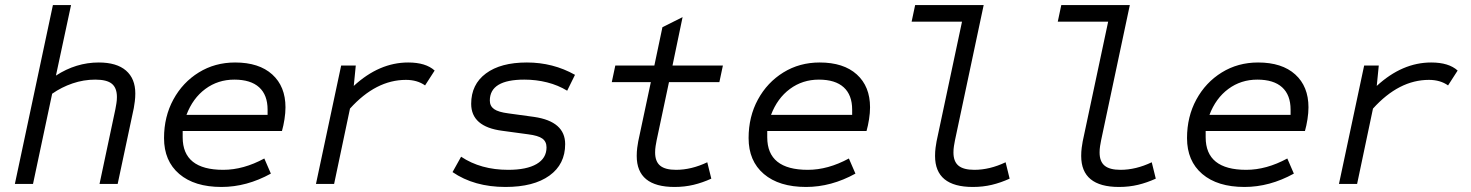

<svg xmlns="http://www.w3.org/2000/svg" viewBox="-20 -730 5840 762"><path d="M39 0 190 -710H262L202 -430Q282 -482 372 -482Q443 -482 480 -450Q517 -418 517 -359Q517 -343 515 -327.5Q513 -312 511 -301L447 0H375L438 -297Q440 -308 442 -320Q444 -332 444 -345Q444 -381 424 -397.5Q404 -414 358 -414Q312 -414 268 -399Q224 -384 187 -358L111 0Z M859 12Q752 12 691.5 -39.5Q631 -91 631 -182Q631 -267 668 -335Q705 -403 769 -442.5Q833 -482 913 -482Q1008 -482 1060.5 -434.5Q1113 -387 1113 -304Q1113 -282 1109 -256.5Q1105 -231 1099 -210H705V-185Q705 -56 866 -56Q946 -56 1029 -101L1055 -41Q959 12 859 12ZM720 -274H1042V-295Q1042 -353 1008.5 -383.5Q975 -414 910 -414Q845 -414 795 -377Q745 -340 720 -274Z M1234 0 1334 -470H1392L1384 -389Q1485 -482 1600 -482Q1670 -482 1705 -450L1667 -391Q1636 -413 1591 -413Q1472 -413 1369 -299L1306 0Z M1986 12Q1862 12 1776 -47L1810 -108Q1888 -56 1997 -56Q2070 -56 2109.5 -79Q2149 -102 2149 -145Q2149 -168 2132.5 -180Q2116 -192 2076 -197L1973 -211Q1850 -227 1850 -318Q1850 -395 1908.5 -438.5Q1967 -482 2071 -482Q2175 -482 2262 -433L2231 -370Q2195 -392 2151.5 -403Q2108 -414 2061 -414Q1924 -414 1924 -331Q1924 -309 1941 -297Q1958 -285 1998 -280L2100 -266Q2223 -248 2223 -158Q2223 -78 2160.5 -33Q2098 12 1986 12Z M2657 12Q2507 12 2507 -111Q2507 -128 2509 -143.5Q2511 -159 2513 -169L2563 -404H2408L2422 -470H2577L2609 -622L2689 -662L2649 -470H2849L2835 -404H2635L2586 -173Q2584 -163 2582 -150.5Q2580 -138 2580 -125Q2580 -89 2600 -72.5Q2620 -56 2663 -56Q2724 -56 2787 -86L2803 -21Q2768 -5 2732.5 3.5Q2697 12 2657 12Z M3179 12Q3072 12 3011.5 -39.5Q2951 -91 2951 -182Q2951 -267 2988 -335Q3025 -403 3089 -442.5Q3153 -482 3233 -482Q3328 -482 3380.5 -434.5Q3433 -387 3433 -304Q3433 -282 3429 -256.5Q3425 -231 3419 -210H3025V-185Q3025 -56 3186 -56Q3266 -56 3349 -101L3375 -41Q3279 12 3179 12ZM3040 -274H3362V-295Q3362 -353 3328.5 -383.5Q3295 -414 3230 -414Q3165 -414 3115 -377Q3065 -340 3040 -274Z M3841 12Q3691 12 3691 -111Q3691 -128 3693 -143.5Q3695 -159 3697 -169L3798 -644H3598L3612 -710H3884L3770 -173Q3768 -163 3766 -150.5Q3764 -138 3764 -125Q3764 -89 3784 -72.5Q3804 -56 3847 -56Q3908 -56 3971 -86L3987 -21Q3952 -5 3916.5 3.5Q3881 12 3841 12Z M4421 12Q4271 12 4271 -111Q4271 -128 4273 -143.5Q4275 -159 4277 -169L4378 -644H4178L4192 -710H4464L4350 -173Q4348 -163 4346 -150.5Q4344 -138 4344 -125Q4344 -89 4364 -72.5Q4384 -56 4427 -56Q4488 -56 4551 -86L4567 -21Q4532 -5 4496.5 3.5Q4461 12 4421 12Z M4919 12Q4812 12 4751.5 -39.5Q4691 -91 4691 -182Q4691 -267 4728 -335Q4765 -403 4829 -442.5Q4893 -482 4973 -482Q5068 -482 5120.5 -434.5Q5173 -387 5173 -304Q5173 -282 5169 -256.5Q5165 -231 5159 -210H4765V-185Q4765 -56 4926 -56Q5006 -56 5089 -101L5115 -41Q5019 12 4919 12ZM4780 -274H5102V-295Q5102 -353 5068.5 -383.5Q5035 -414 4970 -414Q4905 -414 4855 -377Q4805 -340 4780 -274Z M5294 0 5394 -470H5452L5444 -389Q5545 -482 5660 -482Q5730 -482 5765 -450L5727 -391Q5696 -413 5651 -413Q5532 -413 5429 -299L5366 0Z"/></svg>

Font: Sometype Mono
Style: Italic
Weight: 400
Italic angle: -12°
Monospace: yes
Designer: Ryoichi Tsunekawa
Foundry: Dharma Type
Version: Version 1.000; ttfautohint (v1.8.3)